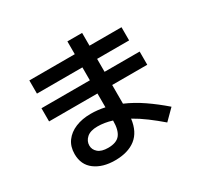

<svg xmlns="http://www.w3.org/2000/svg" viewBox="-175 -1020 1350 1299"><g transform="rotate(-30 500.0 -370.5)"><path d="M884 -65 806 13Q756 -30 706.5 -67Q657 -104 607 -132Q595 -35 535 12Q475 59 373 59Q277 59 216.5 14Q156 -31 156 -115Q156 -173 185.5 -213.5Q215 -254 267 -275.5Q319 -297 386 -297Q440 -297 495 -285V-393H117V-496H495V-597H140V-700H495V-800H610V-700H860V-597H610V-496H884V-393H610V-247Q680 -217 748 -170.5Q816 -124 884 -65ZM271 -115Q271 -83 297 -60.5Q323 -38 375 -38Q441 -38 468 -73Q495 -108 495 -180V-182Q437 -200 383 -200Q327 -200 299 -175Q271 -150 271 -115Z"/></g></svg>

Font: Murecho Medium
Style: Regular
Weight: 500
Designer: Neil Summerour
Foundry: Positype
Version: Version 1.010; ttfautohint (v1.8.3)